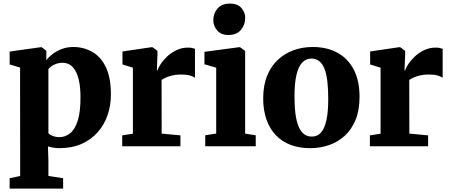

<svg xmlns="http://www.w3.org/2000/svg" viewBox="-20 -834 2565 1095"><path d="M35 241.5V182.5L95 169.5L94.5 -448.5L35 -466.5V-540L214 -565H217.5L244.5 -544L244 -490Q257 -508 279.5 -525.5Q302 -543 332.2 -554.5Q362.5 -566 397.5 -566Q457.5 -566 506.2 -538.2Q555 -510.5 583.8 -450.8Q612.5 -391 612.5 -295Q612.5 -233.5 593.8 -178.2Q575 -123 537.5 -80.2Q500 -37.5 445 -13.2Q390 11 318 11Q300 11 281.8 7.8Q263.5 4.5 253.5 1L256 80.5V169.5L340 182.5V241.5ZM319.5 -52Q352.5 -52 379.8 -73.8Q407 -95.5 423 -144.8Q439 -194 439 -277Q439 -330.5 431.5 -368.2Q424 -406 410.2 -430Q396.5 -454 378 -465Q359.5 -476 337.5 -476Q318.5 -476 302.8 -470.8Q287 -465.5 275 -457.2Q263 -449 256 -440V-74.5Q263 -65.5 280.2 -58.8Q297.5 -52 319.5 -52Z M677 0V-62L738 -71.5V-448L678.5 -466.5V-540.5L845 -565H849.5L878 -544V-520L874.5 -432.5H878Q882.5 -447.5 896.8 -469.2Q911 -491 934 -512.5Q957 -534 987 -548.2Q1017 -562.5 1052.5 -562.5Q1066 -562.5 1076 -560.2Q1086 -558 1092 -555.5V-390Q1080.5 -399 1061.8 -404Q1043 -409 1011 -409Q985 -409 963.8 -404Q942.5 -399 927 -392Q911.5 -385 901.5 -378L902 -72L1009 -62V0Z M1150.5 0V-62.5L1213 -72.5V-448L1146 -467.5V-538.5L1345 -565H1348.5L1378 -544V-72L1438.5 -62.5V0ZM1282 -634.5Q1240.5 -634.5 1218.5 -660.5Q1196.5 -686.5 1196.5 -718Q1196.5 -757.5 1220.5 -785.5Q1244.5 -813.5 1291.5 -813.5H1292.5Q1334.5 -813.5 1356.5 -788.8Q1378.5 -764 1378.5 -732.5Q1378.5 -693 1354.2 -663.8Q1330 -634.5 1283 -634.5Z M1481 -272.5Q1481 -347.5 1503.8 -402.8Q1526.5 -458 1566 -494.2Q1605.5 -530.5 1656 -548.2Q1706.5 -566 1763 -566Q1845.5 -566 1905.5 -532.8Q1965.5 -499.5 1998 -436.2Q2030.5 -373 2030.5 -282.5Q2030.5 -205.5 2007.8 -150.2Q1985 -95 1945.5 -59Q1906 -23 1855.2 -6Q1804.5 11 1748 11Q1686.5 11 1637.2 -7.8Q1588 -26.5 1553.2 -62.8Q1518.5 -99 1499.8 -152Q1481 -205 1481 -272.5ZM1758.5 -55Q1790 -55 1810.5 -77.8Q1831 -100.5 1841.5 -148Q1852 -195.5 1852 -270Q1852 -326 1847 -369Q1842 -412 1830.8 -441Q1819.5 -470 1801 -485Q1782.5 -500 1756 -500Q1725 -500 1703.5 -477.2Q1682 -454.5 1670.8 -407.2Q1659.5 -360 1659.5 -285Q1659.5 -228 1665 -185.2Q1670.5 -142.5 1682.5 -113.5Q1694.5 -84.5 1713 -69.8Q1731.5 -55 1758.5 -55Z M2089.5 0V-62L2150.5 -71.5V-448L2091 -466.5V-540.5L2257.5 -565H2262L2290.5 -544V-520L2287 -432.5H2290.5Q2295 -447.5 2309.2 -469.2Q2323.5 -491 2346.5 -512.5Q2369.5 -534 2399.5 -548.2Q2429.5 -562.5 2465 -562.5Q2478.5 -562.5 2488.5 -560.2Q2498.5 -558 2504.5 -555.5V-390Q2493 -399 2474.2 -404Q2455.5 -409 2423.5 -409Q2397.5 -409 2376.2 -404Q2355 -399 2339.5 -392Q2324 -385 2314 -378L2314.5 -72L2421.5 -62V0Z"/></svg>

Font: Merriweather 28pt Black
Style: Regular
Weight: 900
Version: Version 2.100